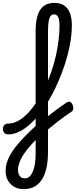

<svg xmlns="http://www.w3.org/2000/svg" viewBox="-125 -918 549 1336"><path d="M176 -81Q198 -100 220 -118Q242 -136 263 -151.5Q284 -167 303.5 -180.5Q323 -194 339 -205Q354 -214 364.5 -208Q375 -202 380.5 -188.5Q386 -175 384.5 -161.5Q383 -148 374 -142Q348 -125 322.5 -106.5Q297 -88 272 -68.5Q247 -49 223 -29Q199 -9 176 11ZM289 -740Q289 -768 285 -784.5Q281 -801 272.5 -809.5Q264 -818 251 -818Q237 -818 227.5 -807Q218 -796 213.5 -769Q209 -742 209 -695V139Q209 194 200 241.5Q191 289 171 324Q151 359 118.5 378.5Q86 398 40 398Q2 398 -26 382Q-54 366 -70 337.5Q-86 309 -86 271Q-86 244 -78.5 217.5Q-71 191 -55 161.5Q-39 132 -13.5 100Q12 68 48 31Q84 -6 131 -49L170 -81V12L131 47Q104 75 83 99.5Q62 124 46 146.5Q30 169 20 190Q10 211 5 229.5Q0 248 0 266Q0 282 5.5 295Q11 308 21.5 315.5Q32 323 47 323Q67 323 80.5 310.5Q94 298 104 274.5Q114 251 118.5 219Q123 187 123 147V-701Q123 -802 155 -850Q187 -898 253 -898Q294 -898 321 -880Q348 -862 361.5 -827.5Q375 -793 375 -740Q375 -693 367 -639.5Q359 -586 344 -530Q329 -474 308 -418Q287 -362 261.5 -308Q236 -254 206 -205.5Q176 -157 143 -116.5Q110 -76 75 -46Q40 -16 4 0.5Q-32 17 -68 17Q-87 17 -96 5.5Q-105 -6 -105 -20.5Q-105 -35 -96 -46.5Q-87 -58 -68 -58Q-39 -58 -10.5 -71Q18 -84 46 -108.5Q74 -133 100.5 -167Q127 -201 151 -242Q175 -283 196.5 -329.5Q218 -376 235 -427Q252 -478 264 -530.5Q276 -583 282.5 -636.5Q289 -690 289 -740Z"/></svg>

Font: Playwrite HR Lijeva
Style: Regular
Weight: 400
Designer: Veronika Burian, José Scaglione
Foundry: TypeTogether
Version: Version 1.002